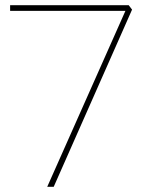

<svg xmlns="http://www.w3.org/2000/svg" viewBox="-20 -720 605 740"><path d="M162 0 470 -693 478 -678H19V-700H476L489 -683L187 0Z"/></svg>

Font: Lexend Mega Thin
Style: Regular
Weight: 250
Version: Version 1.007